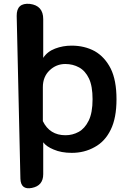

<svg xmlns="http://www.w3.org/2000/svg" viewBox="-20 -813 689 1035"><path d="M70 -727Q69 -799 141 -792Q213 -783 213 -710V-501Q235 -535 277 -551Q319 -567 366 -567Q436 -567 491 -537Q545 -506 577 -443Q608 -380 608 -278Q608 -177 577 -114Q546 -50 490 -20Q435 11 367 11Q310 11 269 -7Q230 -23 213 -46V126Q213 188 152 200Q92 212 90 150ZM333 -84Q371 -84 404 -102Q437 -120 458 -162.5Q479 -205 479 -278Q479 -349 459.5 -390Q440 -431 406.5 -449.5Q373 -468 332 -468Q283 -468 247 -433.5Q211 -399 211 -343V-160Q248 -84 333 -84Z"/></svg>

Font: MaokenZhuyuanTi
Style: Regular
Weight: 400
Designer: Fontworks Inc & LongZhuTi team: ZERO子、时光羊、荆南、频凡、刘鹏、Little White Dog、帆影Magmeta、奈白不弍、白日月球、ChaoTawei、雨三（排名不分先后）
Version: Version 1.000; 20230222